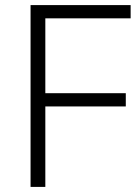

<svg xmlns="http://www.w3.org/2000/svg" viewBox="-20 -734 546 754"><path d="M158 0H100V-714H493V-662H158V-368H474V-316H158Z"/></svg>

Font: Noto Sans Gurmukhi UI Light
Style: Regular
Weight: 300
Designer: Jelle Bosma - Monotype Design Team
Foundry: Monotype Imaging Inc.
Version: Version 2.004; ttfautohint (v1.8.4.7-5d5b)